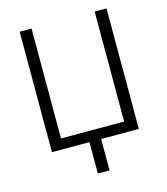

<svg xmlns="http://www.w3.org/2000/svg" viewBox="-128 -809 951 1093"><g transform="rotate(-15 347.0 -262.5)"><path d="M91 -710H161V-62H533V-710H603V0H381V185H312V0H91Z"/></g></svg>

Font: PTCRaleway
Style: Regular
Weight: 400
Designer: Matt McInerney, Pablo Impallari, Rodrigo Fuenzalida
Foundry: Matt McInerney, Pablo Impallari, Rodrigo Fuenzalida
Version: Version 3.000g; ttfautohint (v1.5) -l 8 -r 28 -G 28 -x 14 -D